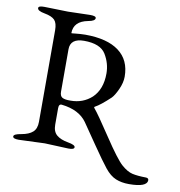

<svg xmlns="http://www.w3.org/2000/svg" viewBox="-85 -731 873 933"><g transform="rotate(10 351.0 -264.5)"><path d="M702.1 88.9Q702.1 124 612.3 124Q575.7 124 547.4 112.3Q519 100.6 493.2 68.4Q467.3 36.1 418.5 -35.2Q370.1 -106.9 349.1 -136.2Q311 -189.5 225.1 -199.2Q210 -201.2 210 -179.2V-98.1Q210 -64 229.5 -47.4Q249 -30.8 285.6 -24.4Q322.3 -18.1 321.8 -6.3Q321.8 5.4 293 4.9L175.8 0L47.9 4.9Q19 4.9 19 -6.8Q19 -18.6 55.7 -24.4Q92.8 -30.8 111.3 -47.4Q129.9 -64 129.9 -98.1V-549.8Q129.9 -585 115.7 -600.1Q101.1 -615.2 65.4 -621.6Q29.8 -627.9 29.8 -642.1Q29.8 -653.3 59.1 -652.8L175.8 -649.9L285.2 -652.8Q314 -652.8 314 -642.1Q314 -627.9 280.8 -622.1Q210 -608.9 210 -549.8Q210 -548.8 231 -551.3Q252 -553.7 277.8 -554.2Q386.7 -554.2 444.3 -511.2Q502 -468.3 502 -386.2Q502 -356.4 486.8 -323.2Q471.7 -290 458 -275.9Q410.2 -231 384.8 -217.8Q378.9 -214.8 384.8 -209Q405.3 -185.1 471.7 -85Q538.1 15.1 566.9 40.5Q595.7 65.9 621.1 71.8Q646.5 77.6 687 78.1Q702.1 78.1 702.1 88.9ZM210 -261.2Q210 -239.3 222.7 -232.4Q235.4 -225.6 263.2 -226.1Q324.2 -226.1 367.2 -265.1Q412.1 -308.1 412.1 -386.2Q412.1 -436 385.3 -480Q358.4 -523.9 277.8 -523.9Q210 -523.9 210 -470.2Z"/></g></svg>

Font: EBGaramond
Style: Regular
Weight: 400
Version: Version 000.012g